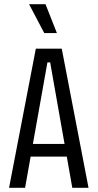

<svg xmlns="http://www.w3.org/2000/svg" viewBox="-20 -891 463 911"><path d="M23 0 150 -660H273L400 0H323L218 -595H205L99 0ZM100 -148V-208H324V-148ZM190 -734 118 -871H196L250 -734Z"/></svg>

Font: Bricolage Grotesque Condensed Light
Style: Regular
Weight: 300
Width: 3
Designer: Mathieu Triay
Foundry: Atelier Triay
Version: Version 1.000;gftools[0.9.30]